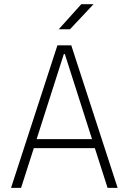

<svg xmlns="http://www.w3.org/2000/svg" viewBox="-20 -914 626 934"><path d="M33.7 0 259.3 -693.4H326.7L552.2 0H503.4L441.4 -193.4H144.5L82.5 0ZM158.2 -237.3H427.7L295.4 -650.9H290.5ZM265.6 -771.5 375.5 -893.6H435.1L320.3 -771.5Z"/></svg>

Font: Cascadia Code NF ExtraLight
Style: Regular
Weight: 200
Monospace: yes
Designer: Aaron Bell
Foundry: Saja Typeworks
Version: Version 2404.023; ttfautohint (v1.8.4)